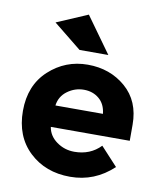

<svg xmlns="http://www.w3.org/2000/svg" viewBox="-88 -860 793 939"><g transform="rotate(10 309.0 -390.5)"><path d="M537 -78Q446 8 323.5 8Q201 8 121 -67.5Q41 -143 41 -270Q41 -397 122.5 -472Q204 -547 315 -547Q426 -547 503.5 -480Q581 -413 581 -296V-216H189Q196 -172 235 -144Q274 -116 323 -116Q402 -116 453 -169ZM193 -323H429Q424 -371 393 -397Q362 -423 317.5 -423Q273 -423 236 -396Q199 -369 193 -323ZM405 -611H262L123 -723L277 -789Z"/></g></svg>

Font: Montreal
Style: Bold
Weight: 700
Designer: Julieta Ulanovsky, usr_local_share
Foundry: Julieta Ulanovsky, usr_local_share
Version: Version 2.001